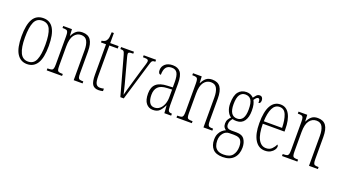

<svg xmlns="http://www.w3.org/2000/svg" viewBox="-67 -1295 3870 2173"><g transform="rotate(20 1868.5 -208.0)"><path d="M211 10Q133 10 90 -57.5Q47 -125 47 -267Q47 -406 87.5 -474.5Q128 -543 213 -543Q375 -543 375 -267Q375 -123 333 -56.5Q291 10 211 10ZM212 -21Q280 -21 307 -84Q334 -147 334 -267Q334 -390 306.5 -451Q279 -512 211 -512Q143 -512 115.5 -451Q88 -390 88 -267Q88 -146 117.5 -83.5Q147 -21 212 -21Z M447 0V-24H455Q483 -24 497 -28.5Q511 -33 516 -49Q521 -65 521 -100V-438Q521 -472 516 -487.5Q511 -503 497 -507.5Q483 -512 456 -512H451V-536H556L560 -458H563Q582 -498 609.5 -520.5Q637 -543 683 -543Q750 -543 781.5 -499Q813 -455 813 -360V-100Q813 -65 817.5 -49Q822 -33 835.5 -28.5Q849 -24 875 -24H879V0H772V-360Q772 -429 751 -469.5Q730 -510 678 -510Q627 -510 594.5 -466.5Q562 -423 562 -330V-99Q562 -65 566.5 -49Q571 -33 585 -28.5Q599 -24 626 -24H632V0Z M1074 10Q1022 10 999.5 -23Q977 -56 977 -142V-507H916V-528Q954 -532 970 -554Q983 -571 986.5 -596Q990 -621 991 -657H1017V-536H1118V-507H1017V-141Q1017 -70 1032.5 -45.5Q1048 -21 1079 -21Q1092 -21 1102.5 -22.5Q1113 -24 1126 -27V3Q1114 6 1100.5 8Q1087 10 1074 10Z M1206 -462Q1197 -495 1187.5 -503.5Q1178 -512 1148 -512V-536H1303V-512H1289Q1263 -512 1253.5 -507Q1244 -502 1244 -490Q1244 -479 1250.5 -453.5Q1257 -428 1263 -407L1315 -213Q1323 -185 1331.5 -151.5Q1340 -118 1347.5 -87Q1355 -56 1359 -37Q1364 -57 1376 -102Q1388 -147 1408 -213L1453 -367Q1469 -418 1477.5 -446.5Q1486 -475 1486 -487Q1486 -500 1476 -506Q1466 -512 1438 -512H1420V-536H1569V-512H1565Q1549 -512 1540 -508.5Q1531 -505 1525 -493.5Q1519 -482 1512 -457L1375 0H1334Z M1727 10Q1677 10 1645.5 -28.5Q1614 -67 1614 -147Q1614 -225 1657.5 -263Q1701 -301 1791 -304L1854 -307V-371Q1854 -446 1834.5 -479.5Q1815 -513 1768 -513Q1722 -513 1700 -484Q1678 -455 1678 -394Q1646 -394 1646 -441Q1646 -484 1679 -513.5Q1712 -543 1770 -543Q1832 -543 1863.5 -503.5Q1895 -464 1895 -367V-105Q1895 -52 1905.5 -38Q1916 -24 1944 -24H1946V0H1864L1858 -90H1855Q1835 -47 1807.5 -18.5Q1780 10 1727 10ZM1735 -21Q1771 -21 1798 -43.5Q1825 -66 1840 -104.5Q1855 -143 1855 -191V-281L1796 -278Q1720 -275 1687.5 -241Q1655 -207 1655 -146Q1655 -90 1674 -55.5Q1693 -21 1735 -21Z M2010 0V-24H2018Q2046 -24 2060 -28.5Q2074 -33 2079 -49Q2084 -65 2084 -100V-438Q2084 -472 2079 -487.5Q2074 -503 2060 -507.5Q2046 -512 2019 -512H2014V-536H2119L2123 -458H2126Q2145 -498 2172.5 -520.5Q2200 -543 2246 -543Q2313 -543 2344.5 -499Q2376 -455 2376 -360V-100Q2376 -65 2380.5 -49Q2385 -33 2398.5 -28.5Q2412 -24 2438 -24H2442V0H2335V-360Q2335 -429 2314 -469.5Q2293 -510 2241 -510Q2190 -510 2157.5 -466.5Q2125 -423 2125 -330V-99Q2125 -65 2129.5 -49Q2134 -33 2148 -28.5Q2162 -24 2189 -24H2195V0Z M2652 241Q2570 241 2532.5 199.5Q2495 158 2495 88Q2495 45 2509 16Q2523 -13 2544 -31Q2565 -49 2585 -57Q2571 -65 2560 -81.5Q2549 -98 2549 -127Q2549 -155 2561.5 -176Q2574 -197 2590 -212Q2562 -229 2544 -268Q2526 -307 2526 -358Q2526 -454 2561 -498.5Q2596 -543 2660 -543Q2687 -543 2709 -532.5Q2731 -522 2744 -507Q2757 -525 2772.5 -542Q2788 -559 2811 -559Q2831 -559 2841 -545Q2851 -531 2851 -513Q2851 -495 2844.5 -484Q2838 -473 2825 -473Q2825 -499 2821 -511.5Q2817 -524 2803 -524Q2794 -524 2784 -515.5Q2774 -507 2760 -486Q2771 -466 2778 -438Q2785 -410 2785 -363Q2785 -285 2753.5 -240Q2722 -195 2660 -195Q2649 -195 2635 -196.5Q2621 -198 2612 -201Q2601 -188 2591.5 -171Q2582 -154 2582 -128Q2582 -99 2598 -87Q2614 -75 2643 -75H2706Q2774 -75 2801.5 -35Q2829 5 2829 64Q2829 145 2783 193Q2737 241 2652 241ZM2657 -224Q2747 -224 2747 -365Q2747 -447 2724 -480Q2701 -513 2655 -513Q2613 -513 2589 -477.5Q2565 -442 2565 -364Q2565 -224 2657 -224ZM2653 211Q2728 211 2759.5 170Q2791 129 2791 67Q2791 16 2770.5 -11.5Q2750 -39 2694 -39H2632Q2590 -39 2561 -3.5Q2532 32 2532 86Q2532 121 2543 149.5Q2554 178 2580.5 194.5Q2607 211 2653 211Z M3076 10Q2999 10 2955.5 -61Q2912 -132 2912 -262Q2912 -403 2952.5 -473Q2993 -543 3068 -543Q3139 -543 3176 -476.5Q3213 -410 3213 -294V-269H2952Q2953 -143 2986.5 -82Q3020 -21 3079 -21Q3122 -21 3148 -47Q3174 -73 3187 -104Q3191 -102 3194.5 -96.5Q3198 -91 3198 -80Q3198 -63 3184 -42Q3170 -21 3143 -5.5Q3116 10 3076 10ZM3173 -299Q3171 -394 3147.5 -453.5Q3124 -513 3068 -513Q3012 -513 2984 -455.5Q2956 -398 2953 -299Z M3281 0V-24H3289Q3317 -24 3331 -28.5Q3345 -33 3350 -49Q3355 -65 3355 -100V-438Q3355 -472 3350 -487.5Q3345 -503 3331 -507.5Q3317 -512 3290 -512H3285V-536H3390L3394 -458H3397Q3416 -498 3443.5 -520.5Q3471 -543 3517 -543Q3584 -543 3615.5 -499Q3647 -455 3647 -360V-100Q3647 -65 3651.5 -49Q3656 -33 3669.5 -28.5Q3683 -24 3709 -24H3713V0H3606V-360Q3606 -429 3585 -469.5Q3564 -510 3512 -510Q3461 -510 3428.5 -466.5Q3396 -423 3396 -330V-99Q3396 -65 3400.5 -49Q3405 -33 3419 -28.5Q3433 -24 3460 -24H3466V0Z"/></g></svg>

Font: Noto Serif Tamil ExtraCondensed ExtraLight
Style: Italic
Weight: 200
Width: 2
Italic angle: -12°
Designer: Indian Type Foundry, Tom Grace, and the Monotype Design Team
Foundry: Monotype Imaging Inc.
Version: Version 2.003; ttfautohint (v1.8.4.7-5d5b)